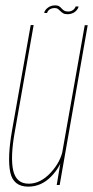

<svg xmlns="http://www.w3.org/2000/svg" viewBox="-20 -690 347 716"><path d="M191.5 0H202.5L307 -596H296L205.5 -84ZM105.5 -596.5H94.5L25 -204Q7 -101.5 18.2 -47.8Q29.5 6 85.5 6Q134 6 171 -32Q208 -70 216 -114.5L215 -134.5Q207 -87 169 -46Q131 -5 87 -5Q40.5 -5 29.2 -54.5Q18 -104 35.5 -200.5ZM232 -637Q241 -637 248.5 -639.8Q256 -642.5 261.2 -647.2Q266.5 -652 269.5 -656.8Q272.5 -661.5 273 -666H262Q261 -662 257.5 -657.5Q254 -653 247.8 -650Q241.5 -647 235 -647Q225 -647 219.2 -650.5Q213.5 -654 209.5 -658.8Q205.5 -663.5 200.2 -666.8Q195 -670 185.5 -670Q177.5 -670 170.2 -667.5Q163 -665 157.8 -660.8Q152.5 -656.5 149 -651.8Q145.5 -647 145 -641.5H155.5Q156.5 -646 160.2 -650.5Q164 -655 170.2 -657.5Q176.5 -660 183.5 -660Q191.5 -660 196 -656.8Q200.5 -653.5 205 -648.8Q209.5 -644 215.5 -640.5Q221.5 -637 232 -637Z"/></svg>

Font: Anybody Thin Condensed
Style: Italic
Weight: 100
Width: 3
Italic angle: -10°
Version: Version 1.113;gftools[0.9.25]